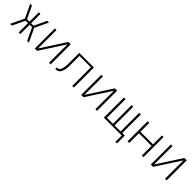

<svg xmlns="http://www.w3.org/2000/svg" viewBox="345 -1933 3511 3511"><g transform="rotate(45 2100.0 -177.5)"><path d="M102 0H57L180 -260L57 -520H102L216 -279H279V-520H321V-279H384L498 -520H543L420 -260L543 0H498L384 -241H321V0H279V-241H216Z M695 0V-520H737V-312Q737 -245 736.5 -177.5Q736 -110 736 -43L1045 -520H1105V0H1063V-208Q1063 -275 1063.5 -342.5Q1064 -410 1064 -477L755 0Z M1224 0V-38Q1238 -38 1252 -42Q1266 -46 1277.5 -55Q1289 -64 1296 -76.5Q1303 -89 1307.5 -103Q1312 -117 1315 -131Q1318 -145 1320 -159Q1322 -173 1323.5 -187.5Q1325 -202 1325.5 -216.5Q1326 -231 1326 -245Q1326 -259 1326 -274V-520H1705V0H1663V-482H1368V-275Q1368 -253 1368 -230.5Q1368 -208 1366 -186Q1364 -164 1361 -142Q1358 -120 1351.5 -99Q1345 -78 1334.5 -58Q1324 -38 1306.5 -24.5Q1289 -11 1267.5 -5.5Q1246 0 1224 0Z M1895 0V-520H1937V-312Q1937 -245 1936.5 -177.5Q1936 -110 1936 -43L2245 -520H2305V0H2263V-208Q2263 -275 2263.5 -342.5Q2264 -410 2264 -477L1955 0Z M2944 165V0H2481V-520H2523V-38H2679V-520H2721V-38H2877V-520H2919V-38H2985V165Z M3095 0V-520H3137V-290H3463V-520H3505V0H3463V-251H3137V0Z M3695 0V-520H3737V-312Q3737 -245 3736.5 -177.5Q3736 -110 3736 -43L4045 -520H4105V0H4063V-208Q4063 -275 4063.5 -342.5Q4064 -410 4064 -477L3755 0Z"/></g></svg>

Font: Iosevka Extralight Extended
Style: Regular
Weight: 200
Width: 7
Monospace: yes
Designer: Belleve Invis
Foundry: Belleve Invis
Version: Version 32.5.0; ttfautohint (v1.8.4)